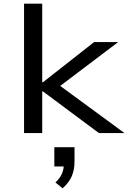

<svg xmlns="http://www.w3.org/2000/svg" viewBox="-20 -725 698 1046"><path d="M111 0V-705H210V-277H214L493 -496H624L283 -238L285 -274L658 0H519L214 -227H210V0ZM321 301 282 269Q307 246 317.5 221Q328 196 328 167L344 182H276V77H386V155Q386 201 370.5 236Q355 271 321 301Z"/></svg>

Font: Nunito Sans 7pt Expanded
Style: Regular
Weight: 400
Width: 7
Designer: Vernon Adams
Foundry: Vernon Adams
Version: Version 3.101;gftools[0.9.27]